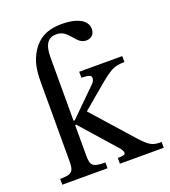

<svg xmlns="http://www.w3.org/2000/svg" viewBox="-131 -809 801 905"><g transform="rotate(-20 269.0 -356.5)"><path d="M535 0V-29C494 -29 478 -32 429 -87L253 -285L311 -334C425 -431 439 -443 499 -443V-473H283V-443C321 -442 332 -437 332 -425C332 -408 321 -399 315 -393L185 -265H179V-583C179 -650 201 -676 242 -676C305 -676 313 -600 365 -600C389 -600 408 -614 408 -643C408 -688 356 -713 283 -713C206 -713 162 -685 132 -639C104 -594 96 -553 96 -483V-95C96 -40 86 -29 26 -29V0H253V-29C189 -29 179 -40 179 -91V-243H185L342 -65C347 -60 353 -50 353 -41C353 -32 343 -29 315 -29V0Z"/></g></svg>

Font: STIX Two Math
Style: Regular
Weight: 400
Designer: Ross Mills, John Hudson & Paul Hanslow, Tiro Typeworks Ltd; with portions MicroPress Inc., with additions and correction
Foundry: Tiro Typeworks Ltd
Version: Version 2.02 b142